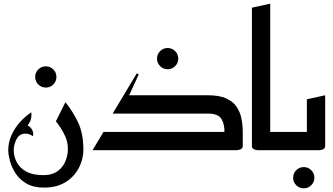

<svg xmlns="http://www.w3.org/2000/svg" viewBox="-20 -820 1820 1048"><path d="M230 -342Q206 -342 189 -359Q172 -376 172 -400Q172 -424 189 -441Q206 -458 230 -458Q254 -458 271 -441Q288 -424 288 -400Q288 -376 271 -359Q254 -342 230 -342Z M221 204Q162 204 124 181.5Q86 159 64.5 125.5Q43 92 34 57.5Q25 23 25 0Q25 -44 43.5 -84Q62 -124 91 -155.5Q120 -187 151 -207Q153 -188 149 -171Q145 -154 131 -135Q142 -130 149.5 -120.5Q157 -111 160 -100Q163 -89 160 -77Q146 -85 135.5 -88.5Q125 -92 111 -90Q83 -87 69 -58Q55 -29 55 0Q55 34 71.5 65.5Q88 97 123.5 116.5Q159 136 216 136Q267 136 297.5 112Q328 88 340.5 51.5Q353 15 350 -20Q348 -49 336 -76Q324 -103 309.5 -124.5Q295 -146 285 -158L337 -262Q375 -216 405 -154.5Q435 -93 435 -5Q435 51 409 99Q383 147 335.5 175.5Q288 204 221 204Z M895 -442Q871 -442 854 -459Q837 -476 837 -500Q837 -524 854 -541Q871 -558 895 -558Q919 -558 936 -541Q953 -524 953 -500Q953 -476 936 -459Q919 -442 895 -442Z M485 0 545 -100H1205Q1206 -142 1188.5 -171Q1171 -200 1115 -200H595L727 -420L737 -413L685 -300H1115Q1177 -300 1214.5 -283Q1252 -266 1271.5 -237Q1291 -208 1298 -172Q1305 -136 1305 -97.5Q1305 -59 1305 -23Q1305 -11 1295 -6Q1285 -1 1275 -0.5Q1265 0 1265 0Z M1395 0Q1395 0 1385 -0.5Q1375 -1 1365 -6Q1355 -11 1355 -23V-778L1455 -800V-100H1575V0Z M1638 208Q1614 208 1597 191Q1580 174 1580 150Q1580 126 1597 109Q1614 92 1638 92Q1662 92 1679 109Q1696 126 1696 150Q1696 174 1679 191Q1662 208 1638 208Z M1535 0V-100H1655V-278L1755 -300V-23Q1755 -11 1745 -6Q1735 -1 1725 -0.5Q1715 0 1715 0Z"/></svg>

Font: Reem Kufi Fun
Style: Regular
Weight: 400
Designer: Khaled Hosny
Version: Version 1.005